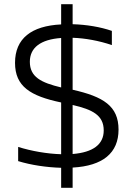

<svg xmlns="http://www.w3.org/2000/svg" viewBox="-20 -795 640 920"><path d="M516 -579V-647C461 -666 395 -677 328 -679V-775H273V-678C131 -671 52 -611 52 -494C52 -381 125 -335 273 -304V-56C205 -58 131 -71 67 -91V-23C129 -4 203 7 273 9V105H328V8C473 0 548 -62 548 -174C548 -287 475 -332 328 -365V-614C388 -612 454 -600 516 -579ZM123 -499C123 -567 175 -606 273 -613V-376C177 -399 123 -426 123 -499ZM328 -57V-292C423 -270 477 -243 477 -170C477 -103 426 -65 328 -57Z"/></svg>

Font: LT Wave Mono Light
Style: Regular
Weight: 300
Designer: Daniel Lyons
Version: Version 2.5 (Glyphs App)